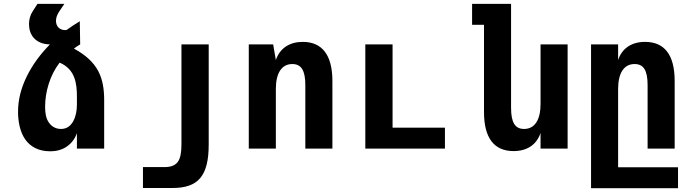

<svg xmlns="http://www.w3.org/2000/svg" viewBox="-20 -780 3652 1008"><path d="M242.7 14.2C280.3 14.2 309.1 4.9 333 -12.2C356 -28.8 374 -52.2 383.8 -81.1V0H526.9V-253.9C526.9 -312.5 519 -362.8 495.6 -407.2C470.7 -454.1 427.7 -492.7 368.2 -524.9C378.9 -533.2 389.6 -540.5 400.9 -546.9L398.9 -668.5C374 -653.3 351.1 -638.2 329.6 -622.6C328.1 -622.1 326.7 -622.1 325.2 -622.1H320.8C293 -622.1 273.9 -642.1 273.9 -670.4C273.9 -684.1 278.3 -700.7 290 -718.3L317.9 -759.8H176.8L151.9 -721.2C138.2 -700.2 132.3 -676.8 132.3 -653.3C132.3 -626 140.1 -600.1 157.7 -580.6C175.3 -561 203.1 -547.4 242.2 -546.9C190.9 -495.1 148.4 -437 118.7 -375C89.8 -314.9 74.7 -255.4 74.7 -193.4C74.7 -141.1 85.4 -86.9 112.3 -48.3C139.2 -9.8 182.6 14.2 242.7 14.2ZM300.3 -103C273.9 -103 252 -114.7 236.8 -136.2C221.7 -157.7 216.8 -185.1 216.8 -219.2C216.8 -296.9 241.7 -384.8 293 -451.2C333.5 -434.1 356.4 -406.7 369.1 -374.5C381.8 -342.3 383.8 -305.7 383.8 -272.5V-230.5C383.8 -201.2 378.4 -169.4 365.2 -145C352.5 -121.1 332.5 -103 300.3 -103Z M730.5 207H884.8C953.1 207 1000.5 191.4 1031.2 154.8C1062 118.2 1075.7 61 1075.7 -21V-546.9H932.6V-21C932.6 22 926.8 51.8 913.1 70.3C898.9 89.4 875 97.2 844.7 97.2H730.5Z M1286.1 0H1428.2V-313C1428.2 -395 1458 -443.8 1514.6 -443.8C1562 -443.8 1583 -409.7 1583 -333V0H1725.1V-355C1725.1 -491.2 1670.9 -560.1 1569.8 -560.1C1500.5 -560.1 1449.2 -527.3 1428.2 -464.8L1414.1 -546.9H1286.1Z M1897.9 0H2315.9V-109.9H2041V-546.9H1897.9Z M2676.3 13.2C2749 13.2 2797.9 -22 2817.9 -82V0H2960V-546.9H2817.9V-233.9C2817.9 -151.9 2788.1 -103 2731.4 -103C2684.1 -103 2663.1 -136.7 2663.1 -213.9V-759.8H2458.5V-649.9H2521V-191.9C2521 -54.7 2574.7 13.2 2676.3 13.2Z M3083 208H3539.6V98.1H3225.1V-313C3225.1 -395 3254.9 -443.8 3311.5 -443.8C3358.9 -443.8 3379.9 -410.2 3379.9 -333V0H3522V-355C3522 -492.2 3468.3 -560.1 3366.7 -560.1C3293.9 -560.1 3245.1 -524.9 3225.1 -464.8V-546.9H3083Z"/></svg>

Font: Hack
Style: Bold
Weight: 700
Monospace: yes
Designer: Christopher Simpkins
Foundry: Christopher Simpkins
Version: Version 2.010